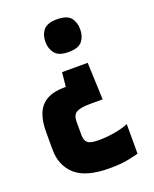

<svg xmlns="http://www.w3.org/2000/svg" viewBox="-135 -678 694 866"><g transform="rotate(-20 212.0 -244.5)"><path d="M380 93Q367 97 330.5 104.5Q294 112 241 112Q127 112 76.5 66.5Q26 21 26 -56V-140Q26 -193 40.5 -228.5Q55 -264 88 -282.5Q121 -301 179 -301L186 -369H309L316 -191H257Q210 -191 190.5 -180Q171 -169 171 -137V-72Q171 -48 183.5 -36Q196 -24 236 -24Q276 -24 315 -31Q354 -38 380 -49ZM329 -523Q329 -489 311 -466.5Q293 -444 245 -444Q199 -444 180.5 -466.5Q162 -489 162 -523Q162 -557 180.5 -579Q199 -601 245 -601Q293 -601 311 -579Q329 -557 329 -523Z"/></g></svg>

Font: Khand Variable Light
Style: Regular
Weight: 300
Designer: Satya Rajpurohit
Foundry: Indian Type Foundry
Version: Version 3.000